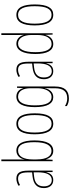

<svg xmlns="http://www.w3.org/2000/svg" viewBox="883 -1683 1042 2848"><g transform="rotate(-90 1404.0 -259.0)"><path d="M177 -537C143 -537 104 -525 72 -505L83 -483C120 -505 153 -512 177 -512C244 -512 271 -475 271 -355V-304L210 -297C100 -284 38 -234 38 -129C38 -57 73 10 157 10C233 10 261 -43 273 -93H275L276 0H297V-358C297 -489 261 -537 177 -537ZM209 -274 272 -281V-220C272 -97 241 -12 157 -12C99 -12 64 -54 64 -129C64 -217 110 -263 209 -274Z M463 -481V-760H437V0H458L463 -97H465C485 -34 523 10 590 10C691 10 745 -83 745 -269C745 -445 696 -537 595 -537C524 -537 476 -489 464 -418H462C463 -435 463 -459 463 -481ZM595 -512C682 -512 719 -429 719 -269C719 -96 672 -16 590 -16C515 -16 463 -83 463 -239V-294C463 -426 505 -512 595 -512Z M1147 -264C1147 -433 1105 -537 992 -537C886 -537 836 -444 836 -266C836 -80 890 10 994 10C1096 10 1147 -77 1147 -264ZM862 -266C862 -424 900 -512 992 -512C1088 -512 1121 -418 1121 -265C1121 -94 1081 -15 993 -15C903 -15 862 -102 862 -266Z M1395 -537C1285 -537 1239 -433 1239 -262C1239 -76 1293 10 1388 10C1459 10 1504 -43 1519 -111H1522C1519 -70 1519 -43 1519 -12V35C1519 163 1468 217 1368 217C1323 217 1291 205 1255 184V212C1288 232 1325 242 1368 242C1490 242 1545 173 1545 35V-527H1525L1522 -440H1519C1504 -489 1469 -537 1395 -537ZM1395 -512C1484 -512 1519 -426 1519 -329V-221C1519 -126 1484 -15 1388 -15C1307 -15 1265 -93 1265 -262C1265 -411 1300 -512 1395 -512Z M1792 -537C1758 -537 1719 -525 1687 -505L1698 -483C1735 -505 1768 -512 1792 -512C1859 -512 1886 -475 1886 -355V-304L1825 -297C1715 -284 1653 -234 1653 -129C1653 -57 1688 10 1772 10C1848 10 1876 -43 1888 -93H1890L1891 0H1912V-358C1912 -489 1876 -537 1792 -537ZM1824 -274 1887 -281V-220C1887 -97 1856 -12 1772 -12C1714 -12 1679 -54 1679 -129C1679 -217 1725 -263 1824 -274Z M2176 10C2257 10 2297 -52 2309 -106H2311L2315 0H2335V-760H2309V-497C2309 -475 2310 -454 2311 -429H2309C2298 -479 2255 -537 2180 -537C2083 -537 2027 -440 2027 -256C2027 -82 2077 10 2176 10ZM2178 -15C2090 -15 2054 -104 2054 -256C2054 -424 2098 -512 2181 -512C2261 -512 2309 -432 2309 -315V-221C2309 -97 2262 -15 2178 -15Z M2762 -264C2762 -433 2720 -537 2607 -537C2501 -537 2451 -444 2451 -266C2451 -80 2505 10 2609 10C2711 10 2762 -77 2762 -264ZM2477 -266C2477 -424 2515 -512 2607 -512C2703 -512 2736 -418 2736 -265C2736 -94 2696 -15 2608 -15C2518 -15 2477 -102 2477 -266Z"/></g></svg>

Font: Noto Sans Devanagari ExtraCondensed Thin
Style: Regular
Weight: 100
Width: 2
Designer: Jelle Bosma - Monotype Design Team
Foundry: Monotype Imaging Inc.
Version: Version 2.004